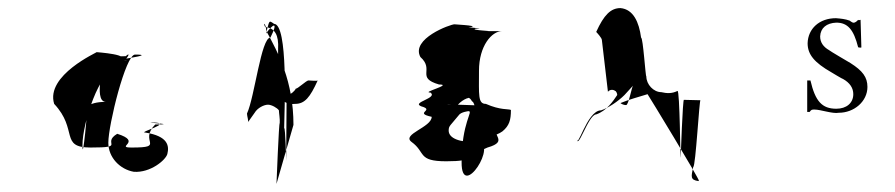

<svg xmlns="http://www.w3.org/2000/svg" viewBox="-20 -467 2213 475"><path d="M114 -210C92 -281 222 -338 219 -338C216 -338 314 -332 272 -316C249 -316 332 -317 272 -317C249 -317 374 -332 314 -332C291 -332 248 -158 248 -114C248 -77 277 -48 311 -42C352 -39 390 -71 394 -86C399 -106 396 -130 340 -139C318 -139 416 -164 356 -164C333 -164 424 -159 364 -159C322 -117 391 -102 306 -102C263 -102 334 -116 270 -136C230 -112 294 -102 204 -102C127 -102 174 -146 114 -210ZM184 -108C184 -58 198 -206 196 -204C204 -210 218 -215 242 -215C224 -215 226 -246 228 -266C228 -322 253 -328 291 -328C306 -341 296 -322 269 -296C226 -296 184 -161 184 -108Z M591 -186C591 -180 596 -166 593 -164L610 -188C617 -200 633 -208 643 -208C652 -208 666 -200 670 -194C670 -188 673 -172 672 -162C670 -166 664 -12 664 -12L706 -158C706 -266 668 -337 639 -390C637 -412 630 -412 636 -400C660 -398 670 -380 668 -346V-262C668 -228 678 -207 710 -210C734 -210 747 -226 766 -268C764 -266 748 -268 743 -268C738 -268 715 -246 712 -248C708 -240 698 -233 694 -233C692 -230 690 -227 689 -226L688 -69C688 -69 686 -153 683 -150C684 -198 693 -407 658 -408C644 -418 647 -416 638 -384C655 -408 670 -416 649 -374C626 -374 610 -227 591 -186Z M998 -116C1034 -90 1012 -68 1084 -68C1158 -68 1136 -81 1186 -102C1242 -118 1190 -134 1214 -152C1251 -184 1168 -204 1155 -206C1191 -206 1066 -209 1090 -209C1100 -210 1102 -200 1107 -197C1108 -206 1125 -222 1140 -225C1144 -223 1147 -218 1148 -216C1158 -216 1165 -130 1168 -130C1186 -128 1206 -130 1223 -142C1240 -156 1244 -170 1244 -195C1238 -198 1218 -194 1182 -210C1162 -210 1165 -232 1165 -292C1165 -354 1197 -390 1222 -390H1183C1209 -390 1142 -392 1156 -396C1192 -396 1120 -400 1145 -400C1168 -404 1094 -407 1105 -407C1094 -407 996 -371 1020 -326C1056 -294 1008 -275 1066 -258C1102 -258 1020 -238 1045 -238C1064 -224 997 -214 1022 -204C1058 -194 1002 -188 1048 -178C1048 -152 973 -135 998 -116ZM1090 -144C1090 -156 1094 -156 1115 -182C1120 -190 1139 -192 1139 -192C1152 -192 1122 -165 1122 -66C1121 32 1216 -116 1160 -116C1117 -114 1090 -125 1090 -144Z M1407 -128C1407 -86 1435 -184 1455 -184C1481 -193 1497 -217 1507 -232C1507 -236 1504 -242 1502 -242C1497 -246 1489 -246 1484 -240L1469 -368C1469 -373 1457 -386 1455 -388C1474 -430 1491 -447 1515 -447C1547 -444 1561 -412 1566 -374C1571 -374 1577 -276 1579 -278C1579 -258 1597 -239 1616 -239C1629 -236 1642 -235 1656 -242C1662 -246 1663 -65 1664 -78C1664 -78 1669 -223 1672 -220L1713 -219C1710 -222 1701 -54 1695 -54C1690 -30 1687 -22 1708 -19L1709 -20C1711 -23 1585 -230 1582 -234C1557 -226 1539 -222 1515 -212C1517 -210 1523 -207 1529 -207C1535 -207 1543 -252 1546 -255L1525 -232C1509 -216 1485 -200 1467 -194C1431 -194 1407 -88 1407 -128Z M1977 -190H1983C1987 -196 1989 -196 1995 -196C2010 -196 2040 -185 2055 -188C2093 -188 2126 -216 2126 -252C2126 -276 2114 -292 2084 -311C2084 -311 2031 -342 2031 -343C2017 -351 2009 -362 2009 -377C2010 -398 2025 -410 2049 -411C2077 -411 2092 -394 2103 -350C2103 -350 2111 -348 2111 -350C2111 -350 2109 -416 2109 -418C2109 -418 2103 -416 2103 -418C2100 -414 2095 -411 2093 -411C2091 -410 2087 -412 2082 -416C2071 -420 2060 -421 2048 -422C2007 -422 1979 -396 1978 -360C1978 -332 1995 -312 2037 -288C2037 -288 2065 -271 2065 -272C2083 -262 2091 -249 2091 -234C2091 -212 2074 -198 2049 -198C2014 -198 1997 -216 1985 -268H1977Z"/></svg>

Font: Zinc
Style: Regular
Weight: 400
Version: Version 1